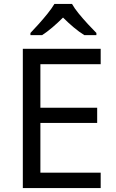

<svg xmlns="http://www.w3.org/2000/svg" viewBox="-20 -964 596 984"><path d="M496 0H97V-714H496V-635H187V-412H478V-334H187V-79H496ZM349 -944Q361 -922 383.5 -894.5Q406 -867 430.5 -840.5Q455 -814 474 -795V-784H412Q386 -800 358 -823.5Q330 -847 303 -874Q276 -847 249 -824Q222 -801 196 -784H136V-795Q155 -815 178.5 -841Q202 -867 224 -894.5Q246 -922 259 -944Z"/></svg>

Font: Noto Sans Siddham
Style: Regular
Weight: 400
Designer: Monotype Design Team
Foundry: Monotype Imaging Inc.
Version: Version 2.004; ttfautohint (v1.8.4.7-5d5b)